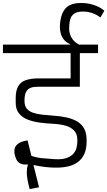

<svg xmlns="http://www.w3.org/2000/svg" viewBox="-57 -1144 731 1308"><path d="M145 144Q125 69 125.5 32.5Q126 -4 133 -19L132 -24Q103 -21 85.5 -28.5Q68 -36 59.5 -49.5Q51 -63 47.5 -76.5Q44 -90 42 -97Q37 -131 51.5 -150Q66 -169 89.5 -177.5Q113 -186 131 -187L157 -82Q170 -78 187 -73.5Q204 -69 233.5 -66Q263 -63 311 -60Q364 -56 396 -67.5Q428 -79 444 -98Q460 -117 465 -140Q470 -163 470 -183V-190Q470 -233 446 -256.5Q422 -280 383.5 -289.5Q345 -299 302 -301Q257 -303 212.5 -309Q168 -315 131 -329.5Q94 -344 71.5 -372.5Q49 -401 50 -448V-477Q50 -527 67 -556.5Q84 -586 119 -598Q154 -610 205 -610H424V-782H-37V-840H611V-782H487V-553H202Q190 -553 174.5 -551.5Q159 -550 144.5 -542.5Q130 -535 120.5 -517.5Q111 -500 110 -466V-455Q110 -423 125 -404.5Q140 -386 166.5 -376.5Q193 -367 229 -363Q265 -359 308 -356Q355 -353 396 -344Q437 -335 468 -317Q499 -299 516 -268.5Q533 -238 533 -192V-179Q533 -130 517.5 -95.5Q502 -61 473.5 -40Q445 -19 405.5 -10Q366 -1 318 -2Q287 -2 249 -6.5Q211 -11 171 -20L209 132ZM422 -834V-842Q411 -847 394.5 -858.5Q378 -870 365.5 -893.5Q353 -917 351 -956Q351 -1039 386.5 -1083.5Q422 -1128 512 -1123Q548 -1122 587 -1108.5Q626 -1095 654 -1071L627 -1025Q599 -1046 570 -1055.5Q541 -1065 518 -1065Q473 -1067 450.5 -1052.5Q428 -1038 421 -1011Q414 -984 414 -950Q414 -925 423.5 -901.5Q433 -878 451.5 -861Q470 -844 496 -834Z"/></svg>

Font: Matangi
Style: Regular
Weight: 400
Designer: Prashant Pant
Foundry: The Graphic Ant
Version: Version 3.002